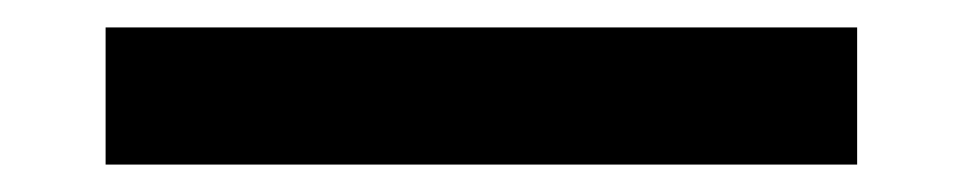

<svg xmlns="http://www.w3.org/2000/svg" viewBox="-20 17 702 140"><path d="M57 137V37H605V137Z"/></svg>

Font: Rethink Sans Medium
Style: Regular
Weight: 500
Designer: The Rethink Sans project authors (Hans Thiessen). DM Sans designed by Colophon Foundry.
Foundry: Rethink Communications LLC
Version: Version 1.001